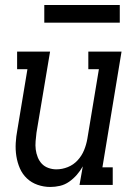

<svg xmlns="http://www.w3.org/2000/svg" viewBox="-20 -735 540 763"><path d="M180 8Q154 8 129.5 -0.5Q105 -9 87 -26Q69 -43 59 -66Q49 -89 45 -114.5Q41 -140 42.5 -166.5Q44 -193 49 -219L89 -460H48V-530H179L125 -208Q123 -191 121.5 -174Q120 -157 122 -141Q124 -125 130 -110Q136 -95 146.5 -84Q157 -73 172.5 -67.5Q188 -62 204 -62Q227 -62 249.5 -71Q272 -80 288.5 -98Q305 -116 314 -138Q323 -160 327 -183L373 -460H331V-530H463L387 -70H428V0H296L309 -74Q299 -56 285.5 -40.5Q272 -25 255 -13Q238 -1 218.5 3.5Q199 8 180 8ZM156 -645V-715H456V-645Z"/></svg>

Font: Iosevka Slab Oblique
Style: Regular
Weight: 400
Italic angle: -9°
Monospace: yes
Designer: Belleve Invis
Foundry: Belleve Invis
Version: Version 11.1.1; ttfautohint (v1.8.3)